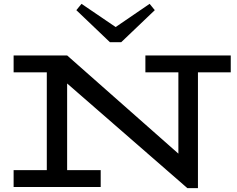

<svg xmlns="http://www.w3.org/2000/svg" viewBox="-20 -975 1236 1001"><path d="M957 6 162 -686H330L910 -174V-669H1012V6ZM51 0V-88H505V0ZM224 -15V-686H330V-15ZM51 -598V-686H330L329 -598ZM738 -598V-686H1183V-598ZM760 -955 787 -922 612 -755H553L378 -922L405 -955L583 -834Z"/></svg>

Font: BioRhyme SemiExpanded
Style: Regular
Weight: 400
Width: 6
Designer: Aoife Mooney
Foundry: Aoife Mooney Type
Version: Version 1.600;gftools[0.9.33]